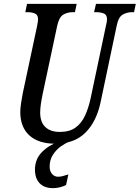

<svg xmlns="http://www.w3.org/2000/svg" viewBox="-20 -734 723 994"><path d="M267 10Q179 10 132 -33Q85 -76 85 -154Q85 -173 89.5 -203Q94 -233 98 -252L172 -599Q177 -624 177 -634Q177 -657 161 -664Q145 -671 121 -671H111L120 -714H377L368 -671H357Q330 -671 308 -658.5Q286 -646 276 -600L201 -248Q195 -219 191.5 -195Q188 -171 188 -151Q188 -102 214.5 -76.5Q241 -51 290 -51Q340 -51 371 -73.5Q402 -96 420 -135Q438 -174 449 -224L529 -603Q534 -622 534 -634Q534 -657 518 -664Q502 -671 477 -671H467L477 -714H683L674 -671H664Q638 -671 615.5 -658.5Q593 -646 584 -600L501 -206Q480 -105 422.5 -47.5Q365 10 267 10ZM254 240Q210 240 185.5 215Q161 190 161 144Q161 91 196 54.5Q231 18 284 0H338Q319 7 295.5 23.5Q272 40 254.5 66.5Q237 93 237 129Q237 152 249.5 166.5Q262 181 281 181Q293 181 305.5 177.5Q318 174 334 169L322 224Q289 240 254 240Z"/></svg>

Font: Noto Serif ExtraCondensed Medium
Style: Italic
Weight: 500
Width: 2
Italic angle: -12°
Designer: Monotype Design Team
Foundry: Monotype Imaging Inc.
Version: Version 2.013; ttfautohint (v1.8.4.7-5d5b)